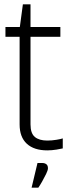

<svg xmlns="http://www.w3.org/2000/svg" viewBox="-20 -687 323 881"><path d="M85 -667H120V-563H257V-518H120V-116Q120 -75 140 -58.5Q160 -42 197 -42Q217 -42 238.5 -45.5Q260 -49 268 -52V-6Q261 -4 239 -0.5Q217 3 197 3Q136 3 103 -27.5Q70 -58 70 -116V-518H5V-563H71ZM152 61H175Q185 61 192.5 66.5Q200 72 200 85Q200 94 191.5 111.5Q183 129 173 146.5Q163 164 156 174H125Z"/></svg>

Font: Khand Variable Light
Style: Regular
Weight: 300
Designer: Satya Rajpurohit
Foundry: Indian Type Foundry
Version: Version 3.000